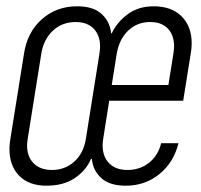

<svg xmlns="http://www.w3.org/2000/svg" viewBox="-20 -580 640 610"><path d="M10 -107Q10 -123 13 -139L56 -408Q66 -477 112.5 -518.5Q159 -560 225 -560Q277 -560 303.5 -535Q330 -510 333 -474H335Q352 -510 386 -535Q420 -560 468 -560Q525 -560 557 -528Q589 -496 589 -442Q589 -427 586 -410L562 -260H327L308 -140Q306 -126 306 -119Q306 -82 327 -61Q348 -40 385 -40Q424 -40 453 -62.5Q482 -85 492 -125H547Q532 -64 486.5 -27Q441 10 380 10Q328 10 301.5 -14.5Q275 -39 272 -75H269Q254 -39 218 -14.5Q182 10 128 10Q72 10 41 -21.5Q10 -53 10 -107ZM253 -140 296 -410Q298 -426 298 -432Q298 -468 277.5 -489Q257 -510 220 -510Q177 -510 147.5 -482Q118 -454 111 -408L68 -139Q66 -125 66 -118Q66 -82 87 -61Q108 -40 145 -40Q187 -40 216.5 -67Q246 -94 253 -140ZM335 -310H515L531 -410Q533 -426 533 -433Q533 -469 513 -489.5Q493 -510 457 -510Q416 -510 387.5 -483Q359 -456 351 -410Z"/></svg>

Font: JetBrains Mono Extra Light
Style: Italic
Weight: 200
Italic angle: -9°
Monospace: yes
Designer: Philipp Nurullin, Konstantin Bulenkov
Foundry: JetBrains
Version: 2.002